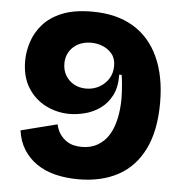

<svg xmlns="http://www.w3.org/2000/svg" viewBox="-51 -726 754 791"><g transform="rotate(5 326.5 -330.5)"><path d="M302 16Q249 16 205.5 5Q162 -6 129 -28.5Q96 -51 74.5 -85Q53 -119 47 -164L197 -202Q203 -176 215 -160Q227 -144 241.5 -134.5Q256 -125 272 -121.5Q288 -118 304 -118Q342 -118 370 -134.5Q398 -151 415.5 -179.5Q433 -208 441.5 -247.5Q450 -287 450 -331Q450 -344 449 -360Q448 -376 446.5 -394Q445 -412 442 -428H432Q433 -376 415 -341.5Q397 -307 368 -286.5Q339 -266 305.5 -257.5Q272 -249 242 -249Q190 -249 144 -272Q98 -295 69.5 -340Q41 -385 41 -451Q41 -490 54 -530Q67 -570 96.5 -603.5Q126 -637 175.5 -657Q225 -677 298 -677Q400 -677 469 -635.5Q538 -594 574 -515.5Q610 -437 610 -327Q610 -211 572 -134.5Q534 -58 465 -21Q396 16 302 16ZM301 -359Q330 -359 354 -372Q378 -385 393 -408Q408 -431 408 -462Q408 -493 392 -512Q376 -531 353 -540Q330 -549 306 -549Q284 -549 265.5 -542.5Q247 -536 233 -523.5Q219 -511 211 -493.5Q203 -476 203 -454Q203 -426 216 -404.5Q229 -383 251 -371Q273 -359 301 -359Z"/></g></svg>

Font: Bricolage Grotesque 48pt Condensed ExtraBold ExtraBold
Style: Regular
Weight: 800
Version: Version 1.000;gftools[0.9.30]